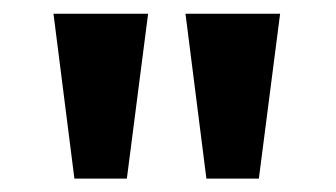

<svg xmlns="http://www.w3.org/2000/svg" viewBox="-20 -720 490 280"><path d="M88.5 -459.5 58 -700H196L165 -459.5ZM281 -459.5 250.5 -700H388.5L357.5 -459.5Z"/></svg>

Font: Trispace Condensed Medium
Style: Regular
Weight: 500
Width: 3
Designer: Tyler Finck
Foundry: Etcetera Type Company
Version: Version 1.210; ttfautohint (v1.8.3)